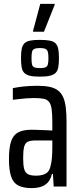

<svg xmlns="http://www.w3.org/2000/svg" viewBox="-20 -959 409 987"><path d="M143 8Q100 8 74 -5.5Q48 -19 37 -52Q26 -85 26 -142Q26 -199 37 -232Q48 -265 73.5 -278.5Q99 -292 142 -292Q153 -292 166 -291.5Q179 -291 193 -290.5Q207 -290 221.5 -289.5Q236 -289 249 -288V-329Q249 -372 245.5 -397.5Q242 -423 232 -435.5Q222 -448 203 -451.5Q184 -455 152 -455Q134 -455 116 -453.5Q98 -452 80.5 -450Q63 -448 46 -446V-506Q70 -511 102 -514.5Q134 -518 173 -518Q209 -518 235 -512.5Q261 -507 278 -494Q295 -481 304.5 -460Q314 -439 318 -407.5Q322 -376 322 -333V0H256L252 -65H247Q240 -35 224.5 -19.5Q209 -4 188 2Q167 8 143 8ZM165 -56Q182 -56 197 -59.5Q212 -63 223 -72.5Q234 -82 239 -102Q245 -124 247 -148Q249 -172 249 -202V-237H163Q137 -237 123 -230.5Q109 -224 104 -204Q99 -184 99 -146Q99 -111 104 -91.5Q109 -72 123 -64Q137 -56 165 -56ZM185 -565Q153 -565 134 -569.5Q115 -574 105 -584Q95 -594 91.5 -612.5Q88 -631 88 -659Q88 -689 91.5 -707Q95 -725 105 -735.5Q115 -746 134 -750Q153 -754 185 -754Q217 -754 236.5 -750Q256 -746 266 -735.5Q276 -725 279.5 -707Q283 -689 283 -659Q283 -631 279.5 -612.5Q276 -594 265.5 -584Q255 -574 236 -569.5Q217 -565 185 -565ZM185 -609Q205 -609 214 -613Q223 -617 226 -628Q229 -639 229 -659Q229 -681 226 -692Q223 -703 214 -707.5Q205 -712 185 -712Q166 -712 156.5 -707.5Q147 -703 144.5 -692Q142 -681 142 -659Q142 -639 144.5 -628Q147 -617 156.5 -613Q166 -609 185 -609ZM150 -796V-801L187 -939H261V-934L206 -796Z"/></svg>

Font: Saira ExtraCondensed Medium
Style: Regular
Weight: 500
Width: 2
Designer: Hector Gatti with collaboration of the Omnibus-Type team
Foundry: Omnibus-Type
Version: Version 1.101